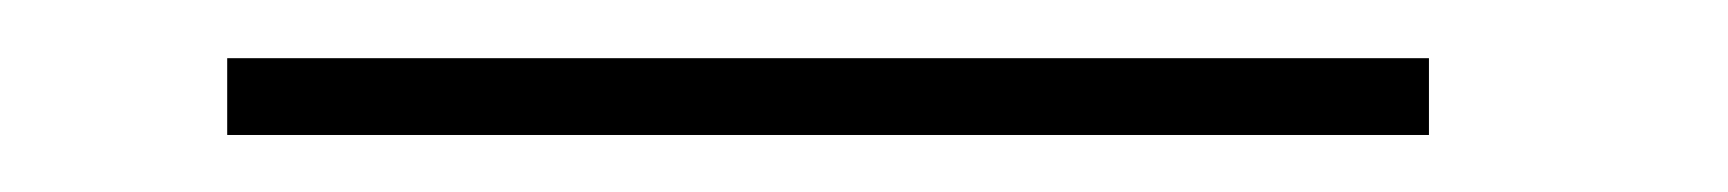

<svg xmlns="http://www.w3.org/2000/svg" viewBox="-20 -20 594 66"><path d="M58.1 26.4V0H471.2V26.4Z"/></svg>

Font: Suwannaphum Thin
Style: Regular
Weight: 100
Designer: Danh Hong
Version: Version 8.002; ttfautohint (v1.8.3)